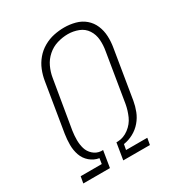

<svg xmlns="http://www.w3.org/2000/svg" viewBox="-174 -865 925 986"><g transform="rotate(-30 288.0 -371.5)"><path d="M34 0H192L208 -98H196Q170 -100 150.5 -117.5Q131 -135 124 -159Q117 -183 117 -209.5Q117 -236 121 -263L169 -549Q174 -580 188 -610Q202 -640 227.5 -662.5Q253 -685 285 -694.5Q317 -704 348 -704Q380 -704 410 -692.5Q440 -681 457 -655Q474 -629 476.5 -596.5Q479 -564 473 -531L426 -245Q420 -211 405.5 -178Q391 -145 360.5 -122Q330 -99 295 -98H287L271 0H429L436 -39H310L316 -71Q345 -75 373 -90Q401 -105 421.5 -129Q442 -153 453 -181.5Q464 -210 469 -239L516 -525Q522 -559 520.5 -592.5Q519 -626 506.5 -655.5Q494 -685 470 -705.5Q446 -726 414 -734.5Q382 -743 349 -743Q318 -743 287 -736.5Q256 -730 227 -713.5Q198 -697 176.5 -671.5Q155 -646 143 -616Q131 -586 126 -555L79 -269Q74 -237 74 -205.5Q74 -174 84 -145Q94 -116 117.5 -96Q141 -76 171 -71L166 -39H41Z"/></g></svg>

Font: Iosevka Sparkle Extralight
Style: Italic
Weight: 200
Italic angle: -9°
Designer: Belleve Invis
Foundry: Belleve Invis
Version: Version 4.5.0; ttfautohint (v1.8.3)